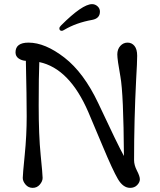

<svg xmlns="http://www.w3.org/2000/svg" viewBox="-20 -902 771 928"><path d="M55 -649Q55 -696 118 -696Q198 -696 291.5 -623.5Q385 -551 455 -403Q549 -202 579 -148Q577 -449 562 -531.5Q547 -614 547 -639Q547 -664 561.5 -680Q576 -696 596.5 -696Q617 -696 630 -680Q643 -664 643 -632.5Q643 -601 638 -517Q628 -321 628 -128Q628 -104 642 -77Q656 -50 656 -35.5Q656 -21 643 -7.5Q630 6 609 6Q575 6 550 -36.5Q525 -79 477 -194Q429 -309 407 -360Q316 -571 170 -602Q167 -536 167 -392Q167 -248 176.5 -153Q186 -58 186 -42Q186 -26 172.5 -10Q159 6 138 6Q117 6 103.5 -10Q90 -26 90 -42Q90 -58 99.5 -153Q109 -248 109 -340Q109 -432 105 -608Q85 -609 70 -619.5Q55 -630 55 -649ZM267 -765Q267 -771 275 -779Q378 -882 425 -882Q440 -882 451.5 -871.5Q463 -861 463 -846Q463 -813 426 -806Q348 -792 291 -758Q283 -753 279 -753Q267 -753 267 -765Z"/></svg>

Font: Macondo
Style: Regular
Weight: 400
Version: Version 2.001